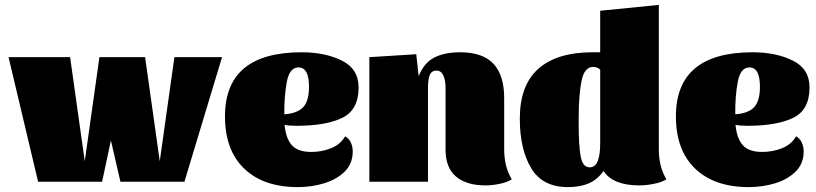

<svg xmlns="http://www.w3.org/2000/svg" viewBox="-20 -744 3341 786"><path d="M889 -510 735 0H473L434 -169L398 0H136L15 -510H267L327 -84L387 -510H574L634 -84L694 -510Z M1424 -124Q1424 -74 1391 -41.5Q1358 -9 1306.5 6.5Q1255 22 1199 22Q1059 22 980 -53.5Q901 -129 901 -268Q901 -530 1215 -530Q1311 -530 1379.5 -496Q1448 -462 1448 -386Q1448 -294 1381 -261.5Q1314 -229 1194 -229Q1161 -229 1145 -233Q1150 -178 1174.5 -150Q1199 -122 1254 -122Q1298 -122 1336 -137.5Q1374 -153 1393 -186Q1408 -178 1416 -161Q1424 -144 1424 -124ZM1144 -276Q1198 -280 1221.5 -305.5Q1245 -331 1245 -389Q1245 -468 1202 -468Q1165 -468 1154 -408Q1143 -348 1144 -276Z M1492 -510 1684 -522 1694 -432Q1715 -486 1757 -508Q1799 -530 1864 -530Q1956 -530 2000 -483Q2044 -436 2044 -342V-134Q2044 -99 2051 -69Q2058 -39 2075 -10Q2057 2 2026 8.5Q1995 15 1968 15Q1890 15 1847 -21Q1804 -57 1804 -131V-346Q1804 -351 1804 -383Q1804 -415 1795 -435Q1786 -455 1767 -455Q1746 -455 1739 -436Q1732 -417 1732 -385V-351V0H1492Z M2708 -10Q2690 2 2657.5 8.5Q2625 15 2598 15Q2489 15 2451 -44Q2425 -8 2389.5 7Q2354 22 2305 22Q2201 22 2154.5 -55.5Q2108 -133 2108 -258Q2108 -396 2184.5 -463Q2261 -530 2405 -530H2437V-700L2677 -724V-134Q2677 -99 2684 -69Q2691 -39 2708 -10ZM2408 -470Q2372 -470 2360.5 -412Q2349 -354 2349 -263V-232Q2349 -150 2357 -104.5Q2365 -59 2394 -59Q2437 -59 2437 -156V-459Q2426 -470 2408 -470Z M3270 -124Q3270 -74 3237 -41.5Q3204 -9 3152.5 6.5Q3101 22 3045 22Q2905 22 2826 -53.5Q2747 -129 2747 -268Q2747 -530 3061 -530Q3157 -530 3225.5 -496Q3294 -462 3294 -386Q3294 -294 3227 -261.5Q3160 -229 3040 -229Q3007 -229 2991 -233Q2996 -178 3020.5 -150Q3045 -122 3100 -122Q3144 -122 3182 -137.5Q3220 -153 3239 -186Q3254 -178 3262 -161Q3270 -144 3270 -124ZM2990 -276Q3044 -280 3067.5 -305.5Q3091 -331 3091 -389Q3091 -468 3048 -468Q3011 -468 3000 -408Q2989 -348 2990 -276Z"/></svg>

Font: Sansita Black
Style: Regular
Weight: 900
Designer: Pablo Cosgaya
Foundry: Omnibus-Type
Version: Version 1.006; ttfautohint (v1.5)